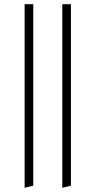

<svg xmlns="http://www.w3.org/2000/svg" viewBox="-20 -750 455 912"><path d="M276 -730H317V132L276 142ZM97 -730H138V132L97 142Z"/></svg>

Font: Arima Madurai ExtraLight
Style: Regular
Weight: 275
Designer: Joana Correia and Natanael Gama
Foundry: NDISCOVER
Version: Version 1.019